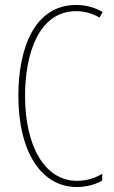

<svg xmlns="http://www.w3.org/2000/svg" viewBox="-20 -744 458 774"><path d="M287 -699C314 -699 348 -693 381 -673L394 -696C359 -715 325 -724 287 -724C118 -724 54 -548 54 -358C54 -131 147 10 290 10C329 10 367 -1 392 -16V-43C372 -31 336 -15 290 -15C161 -15 81 -154 81 -357C81 -529 137 -699 287 -699Z"/></svg>

Font: Noto Sans Bengali ExtraCondensed Thin
Style: Regular
Weight: 100
Width: 2
Designer: Joana Ranito - Universal Thirst; Jelle Bosma - Monotype Design Team
Foundry: Universal Thirst ehf.
Version: Version 3.000